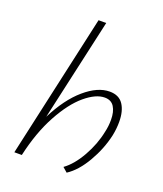

<svg xmlns="http://www.w3.org/2000/svg" viewBox="-133 -799 758 893"><g transform="rotate(20 245.5 -352.5)"><path d="M452 -299Q452 -265 445 -231Q429 -159 390 -92Q351 -25 303 6L280 -14Q323 -45 358 -107Q393 -169 406 -234Q413 -263 413 -295Q413 -335 398 -359Q383 -383 351 -383Q307 -383 254 -338.5Q201 -294 153.5 -207Q106 -120 79 0H42L200 -711H238L125 -206Q176 -307 240 -362Q304 -417 363 -417Q409 -417 430.5 -385Q452 -353 452 -299Z"/></g></svg>

Font: Ysabeau Light
Style: Italic
Weight: 300
Italic angle: -12°
Designer: Christian Thalmann (Catharsis Fonts)
Version: Version 0.003